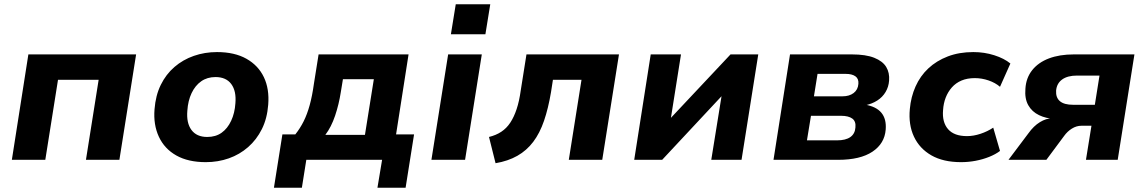

<svg xmlns="http://www.w3.org/2000/svg" viewBox="-20 -755 5414 907"><path d="M36 0 114 -498H623L544 0H386L446 -378H254L194 0Z M952 11Q869 11 813 -20.5Q757 -52 730.5 -109Q704 -166 710 -239Q715 -304 739.5 -354Q764 -404 804 -438.5Q844 -473 895.5 -491Q947 -509 1005 -509Q1088 -509 1144 -477.5Q1200 -446 1226.5 -390.5Q1253 -335 1247 -260Q1242 -195 1217 -145Q1192 -95 1152 -60Q1112 -25 1061 -7Q1010 11 952 11ZM959 -108Q999 -108 1027 -128Q1055 -148 1072 -184.5Q1089 -221 1092 -267Q1097 -325 1072.5 -358Q1048 -391 998 -391Q959 -391 930.5 -371Q902 -351 885 -315Q868 -279 865 -232Q860 -174 884.5 -141Q909 -108 959 -108Z M1274 132 1314 -120H1375Q1398 -149 1414.5 -182Q1431 -215 1443 -258.5Q1455 -302 1463 -360L1485 -498H1910L1851 -120H1936L1896 132H1763L1785 0H1427L1406 132ZM1517 -118H1704L1746 -381H1600L1590 -320Q1581 -262 1563 -208.5Q1545 -155 1517 -118Z M2110 -593 2133 -735H2296L2273 -593ZM2018 0 2097 -498H2256L2177 0Z M2321 16 2290 -108Q2323 -116 2348 -132.5Q2373 -149 2390.5 -175.5Q2408 -202 2420.5 -239.5Q2433 -277 2440 -328L2467 -498H2904L2825 0H2667L2727 -378H2592L2583 -320Q2570 -243 2550 -184.5Q2530 -126 2499 -85Q2468 -44 2424 -19Q2380 6 2321 16Z M2976 0 3054 -498H3197L3147 -183H3135L3431 -498H3562L3483 0H3340L3391 -316H3403L3108 0Z M3634 0 3712 -498H4004Q4070 -498 4110 -482Q4150 -466 4166.5 -438.5Q4183 -411 4180 -374Q4178 -345 4163.5 -320.5Q4149 -296 4124 -280Q4099 -264 4065 -257V-261Q4119 -252 4143.5 -222.5Q4168 -193 4164 -143Q4159 -77 4101.5 -38.5Q4044 0 3939 0ZM3792 -92H3934Q3975 -92 3997 -107.5Q4019 -123 4021 -153Q4024 -182 4006 -195Q3988 -208 3953 -208H3811ZM3825 -300H3960Q3992 -300 4012.5 -315.5Q4033 -331 4035 -359Q4037 -383 4021 -394.5Q4005 -406 3975 -406H3842Z M4520 11Q4436 11 4380 -21Q4324 -53 4297.5 -109.5Q4271 -166 4278 -240Q4283 -297 4305 -346.5Q4327 -396 4365.5 -432Q4404 -468 4457.5 -488.5Q4511 -509 4578 -509Q4630 -509 4677 -494Q4724 -479 4753 -455L4704 -345Q4682 -364 4650 -375Q4618 -386 4585 -386Q4549 -386 4522 -374.5Q4495 -363 4476.5 -342Q4458 -321 4447.5 -294Q4437 -267 4435 -235Q4430 -178 4458.5 -145Q4487 -112 4548 -112Q4579 -112 4612 -123Q4645 -134 4672 -152L4704 -42Q4683 -26 4653 -14Q4623 -2 4589 4.5Q4555 11 4520 11Z M4744 0 4838 -125Q4863 -160 4892.5 -178Q4922 -196 4949 -196H4964V-193Q4922 -195 4888.5 -211Q4855 -227 4837.5 -258Q4820 -289 4824 -336Q4827 -387 4856 -423.5Q4885 -460 4935 -479Q4985 -498 5053 -498H5339L5260 0H5110L5136 -161H5089Q5065 -161 5043.5 -147.5Q5022 -134 5007 -113L4923 0ZM5049 -260H5152L5174 -398H5068Q5023 -398 4997.5 -379.5Q4972 -361 4969 -327Q4967 -294 4987 -277Q5007 -260 5049 -260Z"/></svg>

Font: Nunito Sans 9pt ExtraBold
Style: Italic
Weight: 800
Italic angle: -9°
Version: Version 3.101;gftools[0.9.27]